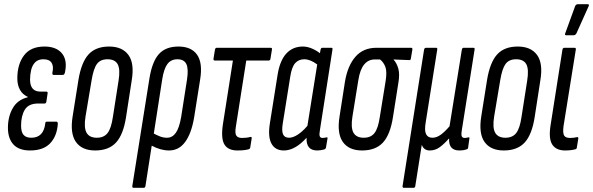

<svg xmlns="http://www.w3.org/2000/svg" viewBox="-20 -715 2842 920"><path d="M124 6Q71 6 44.5 -22.5Q18 -51 18 -103Q18 -156 41 -196.5Q64 -237 113 -249V-251Q88 -262 75.5 -285Q63 -308 63 -339Q63 -407 95 -449.5Q127 -492 193 -492Q250 -492 277 -459Q304 -426 291 -367Q288 -356 281 -356H236Q230 -356 231 -367Q238 -396 227.5 -413.5Q217 -431 188 -431Q163 -431 149 -417Q135 -403 129.5 -380.5Q124 -358 124 -334Q124 -276 174 -276H202Q210 -276 208 -267L202 -227Q200 -219 194 -219H163Q117 -219 99 -189.5Q81 -160 81 -113Q81 -82 93 -68.5Q105 -55 130 -55Q189 -55 197 -124Q197 -132 205 -132H251Q257 -132 257 -121Q253 -63 220.5 -28.5Q188 6 124 6Z M436 6Q373 6 344 -34.5Q315 -75 328 -157L356 -333Q370 -417 404.5 -454.5Q439 -492 503 -492Q566 -492 595.5 -451.5Q625 -411 611 -329L584 -154Q571 -70 536 -32Q501 6 436 6ZM444 -55Q478 -55 495.5 -77.5Q513 -100 521 -155L548 -328Q557 -383 544 -407Q531 -431 495 -431Q461 -431 444.5 -408.5Q428 -386 419 -331L390 -158Q381 -104 394.5 -79.5Q408 -55 444 -55Z M620 185Q613 185 614 176L696 -339Q709 -420 741.5 -456Q774 -492 835 -492Q897 -492 924.5 -452.5Q952 -413 939 -334L910 -151Q897 -75 867 -34.5Q837 6 790 6Q750 6 707 -17L677 176Q676 185 668 185ZM757 -333 717 -75Q730 -68 746 -61.5Q762 -55 780 -55Q806 -55 822.5 -78.5Q839 -102 848 -154L876 -333Q884 -385 873 -408Q862 -431 830 -431Q799 -431 782 -408Q765 -385 757 -333Z M1118 6Q1073 6 1055.5 -22.5Q1038 -51 1048 -119L1096 -425H1009Q1002 -425 1003 -434L1010 -477Q1012 -486 1018 -486H1277Q1285 -486 1283 -477L1276 -434Q1275 -425 1268 -425H1160L1110 -107Q1105 -76 1112.5 -65Q1120 -54 1140 -54Q1163 -54 1180 -59Q1187 -60 1186 -52L1179 -8Q1178 -2 1172 0Q1153 6 1118 6Z M1340 6Q1299 6 1281 -26.5Q1263 -59 1273 -123L1310 -356Q1321 -425 1352 -458.5Q1383 -492 1431 -492Q1452 -492 1473.5 -483Q1495 -474 1513 -460L1516 -477Q1518 -486 1524 -486H1568Q1575 -486 1573 -477L1513 -92Q1509 -71 1512 -62.5Q1515 -54 1526 -54Q1531 -54 1536 -55Q1541 -56 1545 -57Q1551 -58 1549 -50L1542 -8Q1541 -2 1534 1Q1517 6 1500 6Q1446 6 1449 -55Q1394 6 1340 6ZM1335 -124Q1329 -87 1336.5 -71Q1344 -55 1365 -55Q1384 -55 1407 -70Q1430 -85 1453 -112L1500 -406Q1467 -431 1438 -431Q1411 -431 1394.5 -412.5Q1378 -394 1371 -349Z M1715 6Q1652 6 1623 -34.5Q1594 -75 1607 -157L1633 -324Q1646 -401 1683.5 -443.5Q1721 -486 1783 -486H1950Q1957 -486 1956 -478L1949 -436Q1949 -427 1941 -427L1866 -430V-429Q1881 -413 1888.5 -386.5Q1896 -360 1889 -319L1863 -154Q1850 -70 1815 -32Q1780 6 1715 6ZM1723 -55Q1757 -55 1774.5 -77.5Q1792 -100 1800 -155L1828 -328Q1835 -372 1826.5 -394.5Q1818 -417 1801 -430H1775Q1745 -430 1725 -406Q1705 -382 1697 -331L1669 -158Q1660 -104 1673.5 -79.5Q1687 -55 1723 -55Z M1915 185Q1908 185 1909 176L2012 -477Q2014 -486 2021 -486H2070Q2077 -486 2075 -477L2020 -130Q2013 -90 2021.5 -72.5Q2030 -55 2052 -55Q2072 -55 2092 -69.5Q2112 -84 2134 -110L2193 -477Q2195 -486 2201 -486H2249Q2256 -486 2254 -477L2193 -92Q2189 -68 2193 -61Q2197 -54 2207 -54Q2212 -54 2216.5 -55Q2221 -56 2225 -57Q2231 -58 2229 -50L2223 -7Q2222 0 2214 1Q2206 4 2197.5 5Q2189 6 2181 6Q2129 6 2132 -51H2131Q2109 -26 2087.5 -10Q2066 6 2039 6Q2011 6 2001 -21L1970 176Q1969 185 1961 185Z M2394 6Q2331 6 2302 -34.5Q2273 -75 2286 -157L2314 -333Q2328 -417 2362.5 -454.5Q2397 -492 2461 -492Q2524 -492 2553.5 -451.5Q2583 -411 2569 -329L2542 -154Q2529 -70 2494 -32Q2459 6 2394 6ZM2402 -55Q2436 -55 2453.5 -77.5Q2471 -100 2479 -155L2506 -328Q2515 -383 2502 -407Q2489 -431 2453 -431Q2419 -431 2402.5 -408.5Q2386 -386 2377 -331L2348 -158Q2339 -104 2352.5 -79.5Q2366 -55 2402 -55Z M2688 6Q2645 6 2626.5 -22Q2608 -50 2618 -114L2675 -477Q2677 -486 2684 -486H2733Q2741 -486 2739 -477L2680 -109Q2676 -76 2683.5 -65Q2691 -54 2711 -54Q2730 -54 2745 -58Q2752 -59 2751 -51L2744 -8Q2743 -1 2738 0Q2717 6 2688 6ZM2693 -546Q2684 -546 2689 -557L2736 -686Q2740 -695 2750 -695H2795Q2806 -695 2800 -684L2742 -555Q2737 -546 2728 -546Z"/></svg>

Font: Sofia Sans Extra Condensed
Style: Italic
Weight: 400
Italic angle: -9°
Designer: Botio Nikoltchev, Ani Petrova
Foundry: lettersoup
Version: Version 4.101; ttfautohint (v1.8.4.7-5d5b)